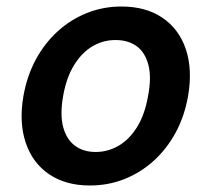

<svg xmlns="http://www.w3.org/2000/svg" viewBox="-20 -558 650 590"><path d="M256 12Q182 12 131 -22.5Q80 -57 59 -119.5Q38 -182 52 -263Q63 -325 90 -375Q117 -425 157 -461.5Q197 -498 247 -518Q297 -538 353 -538Q428 -538 479 -503.5Q530 -469 551 -407Q572 -345 558 -263Q547 -201 520 -151Q493 -101 453 -64.5Q413 -28 363 -8Q313 12 256 12ZM274 -91Q312 -91 345 -110.5Q378 -130 401.5 -168Q425 -206 435 -263Q446 -320 436 -358.5Q426 -397 400 -416Q374 -435 335 -435Q297 -435 264.5 -416Q232 -397 208 -358.5Q184 -320 174 -263Q164 -206 174 -168Q184 -130 210 -110.5Q236 -91 274 -91Z"/></svg>

Font: DM Sans 9pt SemiBold
Style: Italic
Weight: 600
Italic angle: -10°
Version: Version 4.004;gftools[0.9.30]